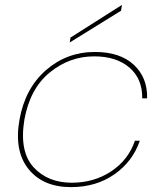

<svg xmlns="http://www.w3.org/2000/svg" viewBox="-20 -760 668 787"><path d="M369 -547Q472 -547 528.5 -494.5Q585 -442 583 -357H563Q564 -437 510.5 -483Q457 -529 366 -529Q265 -529 184 -463Q103 -397 80 -270Q69 -203 79 -154Q89 -105 118.5 -73.5Q148 -42 187 -26.5Q226 -11 274 -11Q365 -11 435.5 -57.5Q506 -104 533 -183H553Q524 -98 449 -45.5Q374 7 271 7Q156 7 96.5 -67.5Q37 -142 60 -270Q83 -398 168.5 -472.5Q254 -547 369 -547ZM269 -606 480 -740 476 -716 266 -586Z"/></svg>

Font: Poppins Thin
Style: Italic
Weight: 250
Italic angle: -10°
Designer: Ninad Kale (Devanagari), Jonny Pinhorn (Latin)
Foundry: Indian Type Foundry
Version: Version 3.200;PS 1.000;hotconv 16.6.54;makeotf.lib2.5.65590